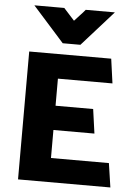

<svg xmlns="http://www.w3.org/2000/svg" viewBox="-61 -971 707 1017"><g transform="rotate(5 292.5 -463.0)"><path d="M80 -926H239Q253 -910 267.5 -894.5Q282 -879 296 -863Q310 -879 325 -894.5Q340 -910 353 -926H508L341 -739H247ZM565 0H74V-680H510L528 -550H238V-406H438L456 -277H238V-128H546Q551 -96 555.5 -64Q560 -32 565 0Z"/></g></svg>

Font: Palanquin Dark SemiBold
Style: Regular
Weight: 600
Designer: Pria Ravichandran
Version: Version 1.001